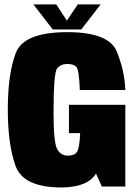

<svg xmlns="http://www.w3.org/2000/svg" viewBox="-20 -824 603 848"><path d="M253 4Q366 3 404 -57L430 0H533.5V-361H284.5V-236H334V-234.5Q331 -168 319.5 -152.2Q308 -136.5 280 -136.5Q248 -136.5 232.2 -166.2Q216.5 -196 216.5 -329Q216.5 -503 232.5 -522.2Q248.5 -541.5 277 -541.5Q305.5 -541.5 317.5 -528Q329.5 -514.5 332.5 -426.5H533.5Q531 -509 496.2 -595.5Q461.5 -682 277 -682Q85.5 -682 50 -590.5Q14.5 -499 14.5 -340Q14.5 -186 48.8 -91Q83 4 253 4ZM213 -694H339L424.5 -804.5H323.5L275.5 -733L228.5 -804.5H127.5Z"/></svg>

Font: Anybody Condensed Black
Style: Regular
Weight: 900
Width: 3
Designer: Tyler Finck
Foundry: Etcetera Type Company
Version: Version 1.113;gftools[0.9.25]